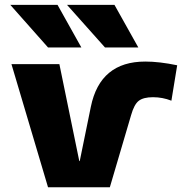

<svg xmlns="http://www.w3.org/2000/svg" viewBox="-20 -790 780 810"><path d="M23.4 -769.5H222.7L323.2 -589.8H182.6ZM28.3 -519.5H230.5L314.5 -110.4H316.4L363.3 -339.8Q402.3 -530.3 592.8 -530.3Q652.3 -530.3 727.5 -514.6L703.1 -365.2Q666 -379.9 625.5 -379.9Q585 -379.9 565.4 -364.7Q545.9 -349.6 533.2 -304.7L443.4 0H182.6ZM262.7 -769.5H462.9L563.5 -589.8H422.9Z"/></svg>

Font: GenEi M Gothic v2 Black
Style: Regular
Weight: 900
Version: Version 2.0